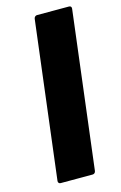

<svg xmlns="http://www.w3.org/2000/svg" viewBox="-110 -749 503 798"><g transform="rotate(-15 141.0 -350.0)"><path d="M48 0H186C193 0 198 -5 199 -12L282 -688C283 -695 279 -700 272 -700H134C128 -700 122 -695 121 -688L38 -12C37 -5 42 0 48 0Z"/></g></svg>

Font: Barlow ExtraBold
Style: Italic
Weight: 800
Italic angle: -7°
Designer: Jeremy Tribby
Foundry: Tribby Type
Version: Version 1.422;hotconv 1.0.109;makeotfexe 2.5.65596